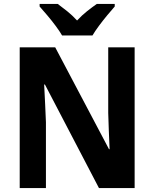

<svg xmlns="http://www.w3.org/2000/svg" viewBox="-20 -954 783 974"><path d="M663 0H482L208 -525H204Q207 -473 209 -425.5Q211 -378 213 -334V0H80V-714H260L533 -197H536Q534 -246 532 -292Q530 -338 529 -381V-714H663ZM295 -774Q283 -795 262.5 -822.5Q242 -850 220 -876Q198 -902 181 -921V-934H273Q295 -918 321 -897Q347 -876 371 -850Q396 -877 422 -897.5Q448 -918 471 -934H562V-921Q546 -903 524 -876.5Q502 -850 482 -823Q462 -796 449 -774Z"/></svg>

Font: Noto Sans Armenian SemiCondensed
Style: Bold
Weight: 700
Width: 4
Designer: Monotype Design Team
Foundry: Monotype Imaging Inc.
Version: Version 2.008; ttfautohint (v1.8.4.7-5d5b)